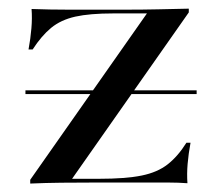

<svg xmlns="http://www.w3.org/2000/svg" viewBox="-20 -435 519 455"><path d="M51.6 0V-8.9L328.2 -403.2H248.4Q192.7 -403.2 158.5 -395.6Q124.2 -387.9 101.2 -369Q78.2 -350 57.3 -317.7H47.6Q52.4 -343.5 54.4 -367.7Q56.5 -391.9 54.8 -413.7Q76.6 -412.9 98.4 -412.5Q120.2 -412.1 141.9 -412.1H248.4H279Q318.5 -412.1 354.8 -412.9Q391.1 -413.7 427.4 -414.5V-405.6L150.8 -11.3H214.5Q278.2 -11.3 315.7 -19Q353.2 -26.6 377.4 -45.6Q401.6 -64.5 421.8 -96.8H431.5Q426.6 -70.2 424.6 -46.4Q422.6 -22.6 424.2 -0.8Q402.4 -2.4 380.6 -2.4Q358.9 -2.4 337.9 -2.4H214.5H200Q162.9 -2.4 125.4 -2Q87.9 -1.6 51.6 0ZM40.3 -212.1V-221H446V-212.1Z"/></svg>

Font: Playfair 144pt SemiExpanded Medium
Style: Regular
Weight: 500
Width: 6
Designer: Claus Eggers Sørensen
Foundry: Claus Eggers Sørensen
Version: Version 2.203